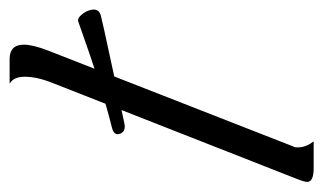

<svg xmlns="http://www.w3.org/2000/svg" viewBox="-192 -502 656 389"><g transform="rotate(90 135.5 -308.0)"><path d="M-15 -139Q-21 -137 -28 -145Q-36 -154 -38 -163Q-43 -181 -26 -185Q-6 -190 48 -201.5Q102 -213 189 -232Q209 -237 213 -222Q216 -211 199 -207Q162 -198 108.5 -181Q55 -164 -15 -139ZM61 0Q32 0 32 -29Q32 -47 44 -78L238 -574Q240 -577 240 -580Q240 -583 240 -585Q240 -600 228 -616H282Q310 -616 310 -603Q310 -597 304 -582L110 -88Q97 -56 97 -31Q97 -8 111 0Z"/></g></svg>

Font: Carattere
Style: Regular
Weight: 400
Designer: Robert E. Leuschke
Foundry: Robert E. Leuschke
Version: Version 1.010; ttfautohint (v1.8.3)